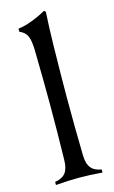

<svg xmlns="http://www.w3.org/2000/svg" viewBox="-121 -828 520 875"><g transform="rotate(-15 139.0 -390.5)"><path d="M180.2 -366.2Q180.2 -227.1 183.1 -100.1Q183.6 -59.6 199.5 -39.6Q215.3 -19.5 249 -14.6V0Q185.5 -4.9 139.2 -4.9Q92.8 -4.9 29.3 0V-14.6Q63 -19.5 78.9 -39.6Q94.7 -59.6 95.2 -100.1Q98.1 -227.1 98.1 -366.2Q98.1 -455.1 95.2 -619.1Q94.2 -663.1 84.7 -685.1Q75.2 -707 48.8 -717.8V-732.4Q78.1 -735.4 115.5 -749.8Q152.8 -764.2 182.1 -781.2L189 -773.9Q184.6 -700.7 183.1 -618.7Q180.2 -456.1 180.2 -366.2Z"/></g></svg>

Font: Flanker
Style: Regular
Weight: 400
Designer: Flanker
Foundry: Flanker
Version: Version 2.027